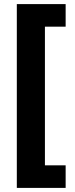

<svg xmlns="http://www.w3.org/2000/svg" viewBox="-20 -750 364 936"><path d="M300 56H199V-620H300V-730H62V166H300Z"/></svg>

Font: Noto Sans Thai Looped UI Narrow ExtraBold
Style: Regular
Weight: 800
Width: 4
Designer: Cadson Demak Team
Foundry: Cadson Demak Co., Ltd.
Version: Version 1.000